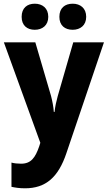

<svg xmlns="http://www.w3.org/2000/svg" viewBox="-20 -778 583 1038"><path d="M97 -687C97 -640 127 -617 168 -617C209 -617 241 -641 241 -687C241 -734 209 -758 168 -758C127 -758 97 -735 97 -687ZM301 -687C301 -640 331 -617 373 -617C414 -617 446 -641 446 -687C446 -734 414 -758 373 -758C331 -758 301 -735 301 -687ZM1 -549 198 -6 192 13C171 74 148 107 94 107C75 107 56 105 42 101V232C61 236 84 240 115 240C227 240 295 181 339 50L542 -549H376L292 -258C284 -229 278 -202 275 -173H271C269 -201 263 -232 256 -259L171 -549Z"/></svg>

Font: Noto Sans Thai SemCond ExtBd
Style: Regular
Weight: 800
Width: 4
Designer: Monotype Design Team
Foundry: Monotype Imaging Inc.
Version: Version 2.002